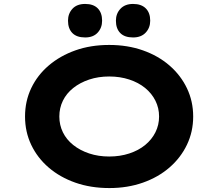

<svg xmlns="http://www.w3.org/2000/svg" viewBox="-20 -944 1108 974"><path d="M535 10Q440 10 362 -17.5Q284 -45 227 -94Q170 -143 138.5 -209Q107 -275 107 -353Q107 -431 138.5 -497Q170 -563 227.5 -612Q285 -661 362.5 -688.5Q440 -716 534 -716Q627 -716 705 -688.5Q783 -661 840 -611.5Q897 -562 928.5 -496Q960 -430 960 -353Q960 -276 928.5 -210Q897 -144 840 -94.5Q783 -45 705 -17.5Q627 10 535 10ZM534 -150Q589 -150 636 -165.5Q683 -181 716.5 -208.5Q750 -236 768.5 -273Q787 -310 787 -353Q787 -396 768.5 -433Q750 -470 716.5 -497.5Q683 -525 636 -540.5Q589 -556 534 -556Q479 -556 432.5 -540.5Q386 -525 351.5 -497.5Q317 -470 299 -433Q281 -396 281 -353Q281 -310 299 -273Q317 -236 351.5 -208.5Q386 -181 432.5 -165.5Q479 -150 534 -150ZM655 -754Q612 -754 590 -776.5Q568 -799 568 -839Q568 -875 591 -899.5Q614 -924 655 -924Q697 -924 719.5 -901.5Q742 -879 742 -839Q742 -803 719 -778.5Q696 -754 655 -754ZM412 -754Q369 -754 347 -776.5Q325 -799 325 -839Q325 -875 347.5 -899.5Q370 -924 412 -924Q454 -924 476 -901.5Q498 -879 498 -839Q498 -803 475.5 -778.5Q453 -754 412 -754Z"/></svg>

Font: Lexend Tera
Style: Bold
Weight: 700
Designer: Bonnie Shaver-Troup, Thomas Jockin
Foundry: Lexend
Version: Version 1.007